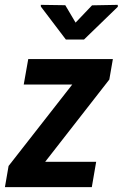

<svg xmlns="http://www.w3.org/2000/svg" viewBox="-32 -772 506 792"><path d="M364.7 -104.5 346.7 0H23.4L42.5 -104.5ZM418.9 -443.8 72.8 0H-11.7L3.4 -87.4L348.1 -528.3H433.6ZM389.2 -528.3 370.6 -423.3H65.9L84.5 -528.3ZM237.3 -750.5 279.8 -678.7 347.7 -750 453.6 -752 454.1 -744.1 314.5 -608.9H239.7L136.7 -744.6L136.2 -752Z"/></svg>

Font: Roboto Condensed SemiBold
Style: Italic
Weight: 600
Italic angle: -12°
Designer: Christian Robertson
Foundry: Google
Version: Version 3.008; 2023